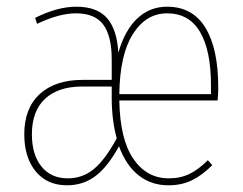

<svg xmlns="http://www.w3.org/2000/svg" viewBox="-20 -549 732 579"><path d="M638.2 -284.2Q638.2 -268.6 636.2 -246.1H339.8Q341.8 -128.9 382.1 -70.1Q422.4 -11.2 488.8 -11.2Q524.4 -11.2 551.8 -24.7Q579.1 -38.1 606.9 -65.9L620.1 -50.8Q589.8 -20.5 558.8 -5.4Q527.8 9.8 487.8 9.8Q436 9.8 397.9 -20.3Q359.9 -50.3 338.9 -107.9Q304.2 -44.9 267.3 -17.6Q230.5 9.8 182.1 9.8Q122.1 9.8 87.6 -32.2Q53.2 -74.2 53.2 -144Q53.2 -222.7 99.9 -265.4Q146.5 -308.1 229 -308.1H316.9V-370.1Q316.9 -439.9 291.7 -474.4Q266.6 -508.8 209 -508.8Q158.2 -508.8 91.8 -477.1L85.9 -495.1Q153.3 -528.8 210 -528.8Q272.9 -528.8 303 -494.1Q333 -459.5 336.9 -390.1Q356.4 -458 394 -493.4Q431.6 -528.8 483.9 -528.8Q560.5 -528.8 599.4 -465.6Q638.2 -402.3 638.2 -284.2ZM616.2 -265.1V-292Q616.2 -396.5 583.3 -452.6Q550.3 -508.8 483.9 -508.8Q420.4 -508.8 380.9 -446.5Q341.3 -384.3 339.8 -265.1ZM184.1 -11.2Q229.5 -11.2 263.4 -39.6Q297.4 -67.9 332 -131.8Q316.9 -186.5 316.9 -254.9V-288.1H228Q155.8 -288.1 116 -251.2Q76.2 -214.4 76.2 -144Q76.2 -82.5 105 -46.9Q133.8 -11.2 184.1 -11.2Z"/></svg>

Font: Fira Sans Compressed Thin
Style: Regular
Weight: 100
Width: 1
Designer: Carrois Corporate & Edenspiekermann AG
Foundry: Carrois Corporate GbR & Edenspiekermann AG
Version: Version 4.203;PS 004.203;hotconv 1.0.88;makeotf.lib2.5.64775